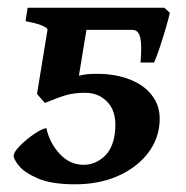

<svg xmlns="http://www.w3.org/2000/svg" viewBox="-20 -460 483 499"><path d="M393.6 -130.4Q387.7 -88.4 358.4 -54.4Q329.1 -20.5 282 -0.7Q234.9 19 175.3 19Q114.3 19 78.9 3.9Q43.5 -11.2 29.1 -29.3Q14.6 -47.4 15.6 -55.7Q16.1 -65.4 32.5 -81.8Q48.8 -98.1 68.8 -111.8Q88.9 -125.5 100.6 -127Q108.4 -89.4 134.8 -60.5Q161.1 -31.7 197.3 -31.7Q226.1 -31.7 249.5 -52Q272.9 -72.3 278.3 -112.3Q285.2 -164.6 262 -191.7Q238.8 -218.8 201.7 -218.8Q172.4 -218.8 151.4 -212.6Q130.4 -206.5 96.7 -192.4Q94.2 -194.8 86.4 -203.9Q78.6 -212.9 76.2 -215.8L103.5 -382.8Q104 -387.2 89.4 -393.6Q74.7 -399.9 46.4 -404.8L51.8 -439.9H407.2L421.4 -426.8Q418.9 -414.6 411.4 -388.7Q403.8 -362.8 395.3 -336.9Q386.7 -311 380.4 -297.4H345.2Q349.1 -342.3 344.5 -362.3Q339.8 -382.3 324.2 -382.3H204.6L185.1 -263.2Q197.3 -266.1 206.5 -267.1Q215.8 -268.1 232.9 -268.1Q281.7 -268.1 320.6 -252.2Q359.4 -236.3 379.6 -205.6Q399.9 -174.8 393.6 -130.4Z"/></svg>

Font: Gentium Plus
Style: Bold Italic
Weight: 700
Italic angle: -8°
Designer: Victor Gaultney, Annie Olsen, Iska Routamaa, Becca Hirsbrunner
Foundry: SIL International
Version: Version 6.101